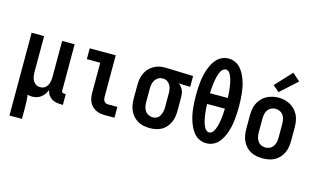

<svg xmlns="http://www.w3.org/2000/svg" viewBox="-109 -1101 2719 1647"><g transform="rotate(15 1250.0 -277.5)"><path d="M59 215V-520H170V-200Q170 -187 171.5 -174Q173 -161 176.5 -148.5Q180 -136 186.5 -125Q193 -114 202.5 -105Q212 -96 224.5 -92Q237 -88 250 -88Q263 -88 275.5 -92Q288 -96 297.5 -105Q307 -114 313.5 -125Q320 -136 323.5 -148.5Q327 -161 328.5 -174Q330 -187 330 -200V-520H441V-108Q441 -104 442 -100Q443 -96 446 -93Q449 -90 453 -89Q457 -88 461 -88H478V8H461Q439 8 417 3.5Q395 -1 376.5 -13Q358 -25 346 -44Q334 -63 331 -85Q323 -65 311 -47.5Q299 -30 282.5 -17Q266 -4 245.5 2Q225 8 204 8Q194 8 183.5 6.5Q173 5 163 2Q167 28 168.5 54.5Q170 81 170 107V215Z M849 0Q828 0 807.5 -3.5Q787 -7 768.5 -16Q750 -25 735 -40Q720 -55 710.5 -74Q701 -93 697.5 -113.5Q694 -134 694 -155V-424H575V-520H806V-155Q806 -144 807.5 -134Q809 -124 814.5 -115Q820 -106 829.5 -101Q839 -96 849 -96H934V0Z M1249 8Q1222 8 1195 3Q1168 -2 1144 -15.5Q1120 -29 1101.5 -49Q1083 -69 1071.5 -94Q1060 -119 1055.5 -146Q1051 -173 1051 -200V-320Q1051 -346 1055 -372Q1059 -398 1069.5 -422Q1080 -446 1097 -466Q1114 -486 1136.5 -500Q1159 -514 1184 -521Q1209 -528 1235 -528Q1239 -528 1242.5 -528Q1246 -528 1250 -528L1493 -520V-424L1391 -427Q1403 -418 1413 -406Q1423 -394 1429.5 -380Q1436 -366 1438.5 -350.5Q1441 -335 1441 -320V-200Q1441 -173 1437 -146.5Q1433 -120 1422 -95.5Q1411 -71 1393.5 -50Q1376 -29 1352.5 -16Q1329 -3 1302.5 2.5Q1276 8 1249 8ZM1249 -88Q1262 -88 1274.5 -92Q1287 -96 1297 -104.5Q1307 -113 1313 -124.5Q1319 -136 1323 -148.5Q1327 -161 1328.5 -174Q1330 -187 1330 -200V-320Q1330 -339 1327 -357.5Q1324 -376 1315 -392.5Q1306 -409 1290.5 -420Q1275 -431 1256 -432H1250Q1248 -432 1246.5 -432Q1245 -432 1244 -432Q1224 -432 1207 -421.5Q1190 -411 1180 -394.5Q1170 -378 1166 -358.5Q1162 -339 1162 -320V-200Q1162 -180 1166 -160Q1170 -140 1181 -123.5Q1192 -107 1210.5 -97.5Q1229 -88 1249 -88Z M1750 8Q1721 8 1693.5 -3.5Q1666 -15 1646 -36.5Q1626 -58 1612.5 -84Q1599 -110 1589.5 -137.5Q1580 -165 1574 -193.5Q1568 -222 1565 -251Q1562 -280 1560.5 -309Q1559 -338 1559 -368Q1559 -397 1560.5 -426Q1562 -455 1565 -484Q1568 -513 1574 -541.5Q1580 -570 1589.5 -597.5Q1599 -625 1612.5 -651Q1626 -677 1646 -698.5Q1666 -720 1693.5 -732Q1721 -744 1750 -744Q1779 -744 1806.5 -732Q1834 -720 1854 -698.5Q1874 -677 1887.5 -651Q1901 -625 1910.5 -597.5Q1920 -570 1926 -541.5Q1932 -513 1935 -484Q1938 -455 1939.5 -426Q1941 -397 1941 -367Q1941 -338 1939.5 -309Q1938 -280 1935 -251Q1932 -222 1926 -193.5Q1920 -165 1910.5 -137.5Q1901 -110 1887.5 -84Q1874 -58 1854 -36.5Q1834 -15 1806.5 -3.5Q1779 8 1750 8ZM1671 -415H1829Q1828 -428 1827.5 -441Q1827 -454 1826 -467Q1825 -480 1823.5 -493Q1822 -506 1820 -519Q1818 -532 1815.5 -544.5Q1813 -557 1809.5 -570Q1806 -583 1801.5 -595Q1797 -607 1791 -618.5Q1785 -630 1774.5 -638.5Q1764 -647 1751 -647Q1738 -647 1727 -638.5Q1716 -630 1709.5 -619Q1703 -608 1698.5 -595.5Q1694 -583 1690.5 -570.5Q1687 -558 1684.5 -545Q1682 -532 1680 -519.5Q1678 -507 1676.5 -494Q1675 -481 1674 -468Q1673 -455 1672.5 -442Q1672 -429 1671 -415ZM1750 -88Q1763 -88 1773.5 -96.5Q1784 -105 1790.5 -116.5Q1797 -128 1801.5 -140Q1806 -152 1809.5 -164.5Q1813 -177 1815.5 -190Q1818 -203 1820 -216Q1822 -229 1823.5 -242Q1825 -255 1826 -267.5Q1827 -280 1827.5 -293Q1828 -306 1829 -320H1671Q1672 -306 1672.5 -293Q1673 -280 1674 -267.5Q1675 -255 1676.5 -242Q1678 -229 1680 -216Q1682 -203 1684.5 -190Q1687 -177 1690.5 -164.5Q1694 -152 1698.5 -140Q1703 -128 1709.5 -116.5Q1716 -105 1726.5 -96.5Q1737 -88 1750 -88Z M2250 8Q2223 8 2195.5 3Q2168 -2 2144 -15Q2120 -28 2101.5 -48.5Q2083 -69 2071.5 -93.5Q2060 -118 2055.5 -145.5Q2051 -173 2051 -200V-320Q2051 -347 2055.5 -374.5Q2060 -402 2071.5 -426.5Q2083 -451 2102 -471.5Q2121 -492 2145 -505Q2169 -518 2196 -524.5Q2223 -531 2250 -531Q2277 -531 2304 -524.5Q2331 -518 2355 -505Q2379 -492 2398 -471.5Q2417 -451 2428.5 -426.5Q2440 -402 2444.5 -374.5Q2449 -347 2449 -320V-200Q2449 -173 2444.5 -145.5Q2440 -118 2428.5 -93.5Q2417 -69 2398.5 -48.5Q2380 -28 2356 -15Q2332 -2 2304.5 3Q2277 8 2250 8ZM2250 -88Q2270 -88 2288.5 -97Q2307 -106 2318.5 -123Q2330 -140 2334 -160Q2338 -180 2338 -200V-320Q2338 -340 2334 -360.5Q2330 -381 2318.5 -397.5Q2307 -414 2288 -423Q2269 -432 2249 -432Q2229 -432 2210.5 -422.5Q2192 -413 2181 -396.5Q2170 -380 2166 -360Q2162 -340 2162 -320V-200Q2162 -180 2166 -160Q2170 -140 2181.5 -123Q2193 -106 2211.5 -97Q2230 -88 2250 -88ZM2236 -576 2181 -624 2316 -770 2384 -710Z"/></g></svg>

Font: Iosevka SS08 Regular
Style: Bold
Weight: 700
Monospace: yes
Designer: Belleve Invis
Foundry: Belleve Invis
Version: Version 16.3.4; ttfautohint (v1.8.4)